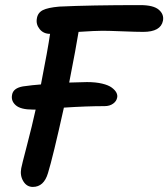

<svg xmlns="http://www.w3.org/2000/svg" viewBox="-20 -695 666 760"><path d="M109.9 44.9Q85.9 44.9 72.3 22.5Q58.6 0 64 -28.8Q65.4 -38.1 86.4 -118.4Q107.4 -198.7 121.1 -261.2H109.9Q62 -261.2 42.5 -278.3Q22.9 -295.4 27.8 -319.8Q32.2 -346.2 70.8 -353Q108.9 -358.4 142.1 -360.8Q169.4 -500 178.2 -561Q151.9 -561 136.7 -580.1Q121.6 -599.1 126 -622.1Q129.4 -644.5 149.4 -654.8Q169.4 -665 214.8 -668.9Q337.9 -674.8 535.2 -674.8Q587.4 -674.8 608.6 -656.5Q629.9 -638.2 625 -612.8Q616.2 -568.8 546.9 -568.8Q520.5 -568.8 465.1 -571Q409.7 -573.2 386.2 -573.2Q357.9 -573.2 291 -568.8Q281.7 -510.3 253.9 -368.2Q305.7 -370.1 324.2 -370.1Q358.9 -370.1 384.3 -364Q409.7 -357.9 422.6 -348.1Q435.5 -338.4 440.7 -328.4Q445.8 -318.4 443.8 -309.1Q441.4 -294.4 427.7 -284.7Q414.1 -274.9 394 -274.9Q322.8 -274.9 232.9 -269Q189 -71.3 169.9 -9.8Q153.8 44.9 109.9 44.9Z"/></svg>

Font: Shantell Sans Bouncy
Style: Italic
Weight: 500
Italic angle: -11.31°
Designer: Stephen Nixon, Anya Danilova, Shantell Martin
Foundry: Arrow Type
Version: Version 1.006;[9816181b4]